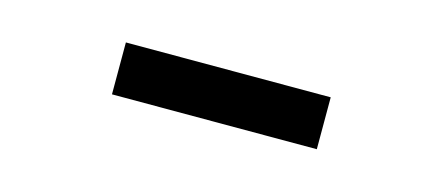

<svg xmlns="http://www.w3.org/2000/svg" viewBox="-25 -721 615 268"><g transform="rotate(15 283.0 -587.5)"><path d="M136 -550V-625H432V-550Z"/></g></svg>

Font: Lil Grotesk Medium
Style: Regular
Weight: 500
Designer: Bastien Sozeau
Foundry: NBR — Bastien Sozeau
Version: Version 3.003; ttfautohint (v1.8.4.7-5d5b);gftools[0.9.33]